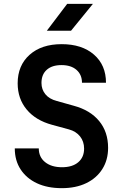

<svg xmlns="http://www.w3.org/2000/svg" viewBox="-20 -970 640 1000"><path d="M302 10Q227 10 172.5 -15.5Q118 -41 87.5 -87.5Q57 -134 57 -197H182Q182 -152 215 -125.5Q248 -99 303 -99Q357 -99 387.5 -125Q418 -151 418 -196Q418 -233 397 -259.5Q376 -286 339 -296L251 -320Q166 -343 119 -399.5Q72 -456 72 -536Q72 -629 134 -684.5Q196 -740 301 -740Q407 -740 469.5 -685.5Q532 -631 532 -539H407Q407 -581 378.5 -606Q350 -631 300 -631Q251 -631 223.5 -606.5Q196 -582 196 -538Q196 -504 216.5 -479Q237 -454 276 -444L365 -419Q450 -396 496.5 -339.5Q543 -283 543 -200Q543 -137 513 -89.5Q483 -42 429 -16Q375 10 302 10ZM224 -810 330 -950H464L350 -810Z"/></svg>

Font: Tiny
Style: Bold
Weight: 700
Monospace: yes
Designer: Philipp Nurullin, Konstantin Bulenkov
Foundry: JetBrains
Version: Version 2.251; ttfautohint (v1.8.4.7-5d5b)